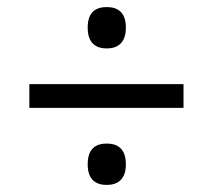

<svg xmlns="http://www.w3.org/2000/svg" viewBox="-20 -629 603 543"><path d="M282 -492C312 -492 336 -507 336 -551C336 -595 312 -609 282 -609C251 -609 228 -595 228 -551C228 -507 251 -492 282 -492ZM63 -324H499V-391H63ZM282 -106C312 -106 336 -121 336 -164C336 -209 312 -223 282 -223C251 -223 228 -209 228 -164C228 -121 251 -106 282 -106Z"/></svg>

Font: Noto Serif Ethiopic SemiBold
Style: Regular
Weight: 600
Designer: Monotype Design Team
Foundry: Monotype Imaging Inc.
Version: Version 2.102